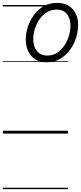

<svg xmlns="http://www.w3.org/2000/svg" viewBox="-20 -933 566 1341"><path d="M306 -498Q260 -498 227 -518.5Q194 -539 177 -575Q160 -611 160 -658Q160 -701 174.5 -745.5Q189 -790 216.5 -828Q244 -866 285 -889.5Q326 -913 380 -913Q425 -913 458 -893.5Q491 -874 508.5 -839Q526 -804 526 -758Q526 -717 512 -671.5Q498 -626 470.5 -587Q443 -548 402 -523Q361 -498 306 -498ZM311 -545Q350 -545 380 -565Q410 -585 430.5 -616.5Q451 -648 461.5 -684Q472 -720 472 -754Q472 -806 446.5 -836Q421 -866 376 -866Q337 -866 306 -846.5Q275 -827 254.5 -796Q234 -765 223 -729Q212 -693 212 -660Q212 -608 238 -576.5Q264 -545 311 -545ZM0 378H454V388H0ZM0 -20H454V0H0ZM0 -505H454V-500H0ZM0 -898H454V-888H0Z"/></svg>

Font: Playwrite DE SAS Guides
Style: Regular
Weight: 400
Designer: Veronika Burian, José Scaglione
Foundry: TypeTogether
Version: Version 1.003